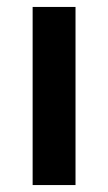

<svg xmlns="http://www.w3.org/2000/svg" viewBox="-20 -533 311 553"><path d="M197.5 -513V0H74V-513Z"/></svg>

Font: LatoHex
Style: Bold
Weight: 700
Designer: Lukasz Dziedzic
Foundry: tyPoland Lukasz Dziedzic
Version: Version 1.104; Western+Polish opensource